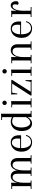

<svg xmlns="http://www.w3.org/2000/svg" viewBox="1678 -2372 706 4101"><g transform="rotate(-90 2030.5 -321.0)"><path d="M706.1 -292V-29.8Q706.1 -17.6 720.2 -18.1H767.1V0H586.9V-18.1H620.1Q634.3 -18.1 633.8 -29.8V-305.2Q633.8 -356 612.8 -380.4Q591.8 -404.8 556.2 -404.8Q506.3 -404.8 474.1 -340.3Q441.9 -275.9 441.9 -154.8V-32.2Q441.9 -18.1 456.1 -18.1H502.9V0H323.2V-18.1H356Q370.1 -18.1 370.1 -29.8V-305.2Q370.1 -356 349.1 -380.4Q328.1 -404.8 292 -404.8Q242.2 -404.8 210 -340.3Q177.7 -275.9 178.2 -154.8V-32.2Q178.2 -18.1 191.9 -18.1H225.1V0H44.9V-18.1H91.8Q106 -18.1 106 -29.8V-399.9Q106 -414.1 91.8 -414.1H44.9V-432.1H94.2Q154.3 -432.1 178.2 -438V-304.2Q211.4 -444.3 319.8 -443.8Q367.7 -444.3 403.3 -409.2Q439 -374 441.9 -303.2Q475.1 -444.3 584 -443.8Q633.8 -443.4 669.9 -406.2Q706.1 -369.1 706.1 -292Z M1123.5 -296.9Q1123.5 -419.9 1031.7 -419.9Q985.8 -419.9 953.1 -370.1Q920.4 -320.3 918.9 -243.2H1119.6Q1123.5 -276.9 1123.5 -296.9ZM1043.9 -443.8Q1112.8 -443.8 1152.8 -397.9Q1192.9 -352.1 1192.9 -263.2Q1192.9 -245.1 1190.9 -223.1H918V-215.8Q918 -121.1 952.1 -66.4Q986.3 -11.7 1041 -11.7Q1095.7 -11.7 1130.9 -40Q1166 -67.9 1178.7 -120.1L1197.8 -116.2Q1185.5 -55.2 1142.6 -21.5Q1099.6 12.2 1043.9 12.2Q957 12.2 899.4 -48.8Q841.8 -109.9 841.8 -215.3Q841.8 -320.8 899.9 -382.3Q958 -443.8 1043.9 -443.8Z M1394.5 -362.3Q1358.9 -311 1358.9 -219.2Q1358.9 -127.9 1388.2 -77.1Q1417.5 -26.4 1462.9 -25.9Q1527.8 -25.9 1579.6 -117.2V-386.2Q1533.7 -414.1 1481.9 -414.1Q1430.2 -414.1 1394.5 -362.3ZM1479.5 -443.8Q1534.7 -443.8 1579.6 -417V-616.2Q1579.6 -630.4 1565.9 -629.9H1518.6V-647.9H1567.9Q1627.9 -647.9 1651.9 -653.8V-32.2Q1651.9 -18.1 1665.5 -18.1H1712.9V0H1663.6Q1603.5 0 1579.6 5.9V-80.1Q1522.9 11.7 1446.8 11.7Q1370.6 11.7 1326.7 -48.8Q1282.7 -109.9 1282.7 -214.8Q1282.7 -319.8 1338.9 -381.8Q1395 -443.8 1479.5 -443.8Z M1837.9 -576.2Q1837.4 -595.7 1851.1 -609.4Q1864.7 -623 1884.8 -623Q1904.8 -623 1918.5 -609.4Q1932.1 -595.7 1931.6 -576.2Q1931.6 -556.6 1918 -542.5Q1903.8 -528.8 1884.3 -528.8Q1864.7 -528.8 1851.1 -542.5Q1837.9 -556.2 1837.9 -576.2ZM1848.6 -32.2V-399.9Q1848.6 -414.1 1834.5 -414.1H1787.6V-432.1H1836.9Q1897 -432.1 1920.9 -438V-29.8Q1920.9 -17.6 1934.6 -18.1H1981.4V0H1787.6V-18.1H1834.5Q1848.6 -18.1 1848.6 -32.2Z M2319.3 -18.1Q2334.5 -18.1 2337.4 -32.2L2352.1 -127.9H2370.1V-78.1Q2370.1 -18.1 2376.5 5.9Q2352.5 0 2304.2 0H2041V-18.1L2294.4 -414.1H2117.2Q2102.1 -414.1 2099.1 -399.9L2084.5 -304.2H2066.4V-354Q2066.4 -414.1 2060.1 -438Q2084 -432.1 2132.3 -432.1H2375V-414.1L2122.1 -18.1Z M2511.2 -576.2Q2510.7 -595.7 2524.4 -609.4Q2538.1 -623 2558.1 -623Q2578.1 -623 2591.8 -609.4Q2605.5 -595.7 2605 -576.2Q2605 -556.6 2591.3 -542.5Q2577.1 -528.8 2557.6 -528.8Q2538.1 -528.8 2524.4 -542.5Q2511.2 -556.2 2511.2 -576.2ZM2522 -32.2V-399.9Q2522 -414.1 2507.8 -414.1H2460.9V-432.1H2510.3Q2570.3 -432.1 2594.2 -438V-29.8Q2594.2 -17.6 2607.9 -18.1H2654.8V0H2460.9V-18.1H2507.8Q2522 -18.1 2522 -32.2Z M3136.7 -292V-29.8Q3136.7 -17.6 3150.4 -18.1H3197.8V0H3017.6V-18.1H3050.8Q3064.9 -18.1 3064.5 -29.8V-305.2Q3064.5 -356 3042 -380.4Q3019.5 -404.8 2982.4 -404.8Q2930.7 -404.8 2896.5 -343.3Q2862.3 -281.7 2862.8 -167V-32.2Q2862.8 -18.1 2876.5 -18.1H2909.7V0H2729.5V-18.1H2776.4Q2790.5 -18.1 2790.5 -29.8V-399.9Q2790.5 -414.1 2776.4 -414.1H2729.5V-432.1H2778.8Q2838.9 -432.1 2862.8 -438V-301.8Q2897 -443.8 3012.7 -443.8Q3064.5 -443.4 3100.6 -406.2Q3136.7 -369.1 3136.7 -292Z M3554.2 -296.9Q3554.2 -419.9 3462.4 -419.9Q3416.5 -419.9 3383.8 -370.1Q3351.1 -320.3 3349.6 -243.2H3550.3Q3554.2 -276.9 3554.2 -296.9ZM3474.6 -443.8Q3543.5 -443.8 3583.5 -397.9Q3623.5 -352.1 3623.5 -263.2Q3623.5 -245.1 3621.6 -223.1H3348.6V-215.8Q3348.6 -121.1 3382.8 -66.4Q3417 -11.7 3471.7 -11.7Q3526.4 -11.7 3561.5 -40Q3596.7 -67.9 3609.4 -120.1L3628.4 -116.2Q3616.2 -55.2 3573.2 -21.5Q3530.3 12.2 3474.6 12.2Q3387.7 12.2 3330.1 -48.8Q3272.5 -109.9 3272.5 -215.3Q3272.5 -320.8 3330.6 -382.3Q3388.7 -443.8 3474.6 -443.8Z M4015.1 -277.8Q3991.2 -277.8 3976.6 -293Q3989.7 -321.8 3989.3 -352.1Q3989.3 -405.3 3945.3 -404.8Q3908.2 -404.8 3879.9 -343.3Q3851.6 -281.7 3851.6 -165V-32.2Q3851.6 -18.1 3865.2 -18.1H3932.1V0H3718.3V-18.1H3765.1Q3779.3 -18.1 3779.3 -32.2V-399.9Q3779.3 -414.1 3765.1 -414.1H3718.3V-432.1H3767.6Q3827.6 -432.1 3851.6 -438V-310.1Q3867.7 -378.9 3898.4 -411.6Q3929.2 -444.3 3968.3 -444.3Q4007.3 -444.3 4031.7 -411.1Q4056.2 -377.9 4056.2 -328.1Q4056.2 -278.3 4015.1 -277.8Z"/></g></svg>

Font: Arapey-Regular
Style: Regular
Weight: 400
Designer: Eduardo Rodriguez Tunni
Foundry: Eduardo Rodriguez Tunni
Version: Version 1.002